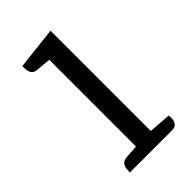

<svg xmlns="http://www.w3.org/2000/svg" viewBox="-164 -561 619 619"><g transform="rotate(-45 145.5 -252.0)"><path d="M190.3 -504.2V0H121.2V-440.7L68.8 -445.5Q56.9 -446.7 51.7 -454.4Q46.4 -462.2 45.8 -472Q45.2 -481.7 45.2 -487.7ZM187.1 -47.3 266 -41.3Q267 -36.3 266.8 -26.2Q266.6 -16.2 260.7 -8.1Q254.7 0 238.4 0H47.8Q48.8 -5 48.9 -14.6Q49 -24.2 55.2 -32.8Q61.5 -41.5 79.2 -42.5L121.2 -45.3Z"/></g></svg>

Font: Karma Variable Light
Style: Regular
Weight: 300
Designer: Joana Correia
Foundry: Indian Type Foundry
Version: Version 3.000